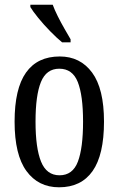

<svg xmlns="http://www.w3.org/2000/svg" viewBox="-20 -786 504 816"><path d="M231 10Q143 10 92.5 -59Q42 -128 42 -269Q42 -409 90.5 -477.5Q139 -546 234 -546Q321 -546 371.5 -477.5Q422 -409 422 -269Q422 -128 373.5 -59Q325 10 231 10ZM233 -41Q289 -41 311 -99Q333 -157 333 -269Q333 -381 310.5 -437.5Q288 -494 232 -494Q177 -494 154 -437.5Q131 -381 131 -269Q131 -157 154.5 -99Q178 -41 233 -41ZM244 -606Q222 -624 194 -652.5Q166 -681 142.5 -710Q119 -739 109 -756V-766H204Q212 -744 225.5 -717Q239 -690 254 -664Q269 -638 280 -619V-606Z"/></svg>

Font: Noto Serif Lao ExtraCondensed
Style: Regular
Weight: 400
Width: 2
Designer: Monotype Design Team
Foundry: Monotype Imaging Inc.
Version: Version 2.003; ttfautohint (v1.8.4.7-5d5b)